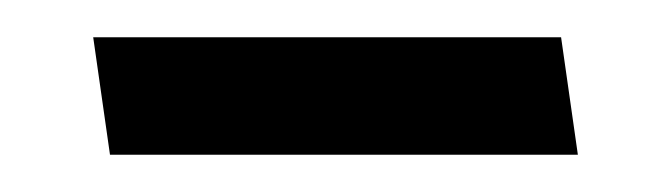

<svg xmlns="http://www.w3.org/2000/svg" viewBox="-20 -325 360 103"><path d="M281 -305H30L39 -242H290Z"/></svg>

Font: Catamaran Thin
Style: Regular
Weight: 400
Version: Version 2.000